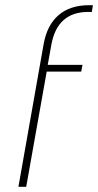

<svg xmlns="http://www.w3.org/2000/svg" viewBox="-20 -720 378 740"><path d="M338 -700 334 -674H320Q201 -674 178 -548L164 -470H298L293 -444H160L81 0H51L148 -549Q161 -623 205.5 -661.5Q250 -700 324 -700Z"/></svg>

Font: KoHo ExtraLight
Style: Italic
Weight: 275
Italic angle: -10°
Version: Version 1.000; ttfautohint (v1.6)